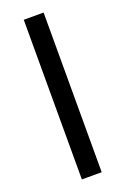

<svg xmlns="http://www.w3.org/2000/svg" viewBox="-139 -753 522 799"><g transform="rotate(-20 122.0 -353.5)"><path d="M166 0H78.1V-707H166Z"/></g></svg>

Font: WEMIX Pretendard Variable
Style: Regular
Weight: 400
Designer: Base glyphs from Inter by Rasmus Andersson; Hangeul glyphs from Noto Sans CJK(Source Han Sans) by Jang Soo-young and Kan
Foundry: Kil Hyung-jin
Version: Version 1.000;Glyphs 3.2 (3208)